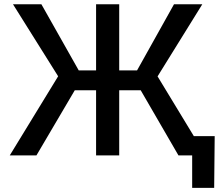

<svg xmlns="http://www.w3.org/2000/svg" viewBox="-20 -748 1061 924"><path d="M553.7 -727.5V-409.2H639.6L817.4 -727.5H953.6L738.3 -380.4L969.2 0H838.9L657.2 -313.5H553.7V0H442.4V-313.5H339.8L155.3 0H26.9L259.8 -380.9L42.5 -727.5H179.2L358.9 -409.2H442.4V-727.5ZM904.8 156.2V0H866.2V-92.8H1013.2L1010.7 156.2Z"/></svg>

Font: Inter Medium
Style: Regular
Weight: 500
Designer: Rasmus Andersson
Foundry: rsms
Version: Version 4.001;git-9221beed3